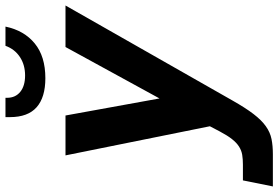

<svg xmlns="http://www.w3.org/2000/svg" viewBox="-209 -628 1012 698"><g transform="rotate(-90 297.0 -279.0)"><path d="M361.8 -620.1Q292 -620.1 256.1 -651.9Q220.2 -683.6 220.2 -749V-765.1H290.5V-758.8Q290.5 -729 312 -711.4Q333.5 -693.8 371.6 -693.8Q410.2 -693.8 438.7 -712.6Q467.3 -731.4 479.5 -765.1H549.3Q535.2 -697.3 488 -658.7Q440.9 -620.1 361.8 -620.1ZM-9.8 98.1H47.4Q67.4 98.1 83.3 95.5Q99.1 92.8 113 84Q127 75.2 140.1 58.6Q153.3 42 168 14.2L187 -22L81.1 -546.9H226.1L288.1 -205.1L475.1 -546.9H626L281.2 59.1Q253.9 107.4 231.4 136.7Q209 166 186.8 181.6Q164.6 197.3 140.4 202.1Q116.2 207 85.4 207H-31.7Z"/></g></svg>

Font: Hack
Style: Bold Italic
Weight: 700
Italic angle: -11°
Monospace: yes
Designer: Christopher Simpkins
Foundry: Christopher Simpkins
Version: Version 2.017; ttfautohint (v1.4.1) -l 4 -r 80 -G 350 -x 0 -